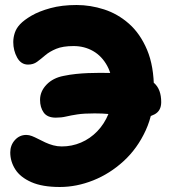

<svg xmlns="http://www.w3.org/2000/svg" viewBox="-20 -735 678 767"><path d="M219 12Q149 12 105 -7.5Q61 -27 41 -58.5Q21 -90 21 -126Q21 -155 39.5 -175.5Q58 -196 85 -196Q96 -196 107.5 -191.5Q119 -187 132.5 -180Q146 -173 161 -166Q176 -159 192.5 -154.5Q209 -150 227 -150Q267 -150 303.5 -165.5Q340 -181 368.5 -210.5Q397 -240 413.5 -280.5Q430 -321 430 -372Q430 -432 408.5 -471.5Q387 -511 352 -531Q317 -551 274 -551Q231 -551 204.5 -540Q178 -529 160.5 -514Q143 -499 128 -488Q113 -477 92 -477Q64 -477 48.5 -505Q33 -533 33 -567Q33 -585 39 -603.5Q45 -622 60 -638Q76 -655 106 -672.5Q136 -690 181.5 -702.5Q227 -715 286 -715Q341 -715 395.5 -697.5Q450 -680 495 -640.5Q540 -601 567.5 -536Q595 -471 595 -376Q595 -286 562 -214Q529 -142 474 -91.5Q419 -41 352.5 -14.5Q286 12 219 12ZM538 -264Q519 -264 500 -266.5Q481 -269 460.5 -273Q440 -277 415 -279.5Q390 -282 358 -282Q315 -282 289 -278Q263 -274 244 -269.5Q225 -265 203 -265Q169 -265 154.5 -285.5Q140 -306 140 -336Q140 -370 166 -397Q192 -424 235 -432Q259 -437 283 -439.5Q307 -442 331.5 -443Q356 -444 380 -444Q459 -444 513.5 -436Q568 -428 596 -403Q624 -378 624 -327Q624 -292 597 -278Q570 -264 538 -264Z"/></svg>

Font: Shantell Sans ExtraBold
Style: Regular
Weight: 800
Designer: Stephen Nixon, Anya Danilova, Shantell Martin
Foundry: Arrow Type
Version: Version 1.011;[c5ecc13dd]